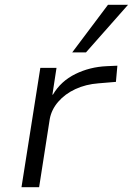

<svg xmlns="http://www.w3.org/2000/svg" viewBox="-20 -775 550 795"><path d="M69 0 147 -494H214L197 -383H199Q232 -439 292 -468.5Q352 -498 422 -501L466 -503L460 -436L388 -430Q335 -426 292 -406Q249 -386 221 -353.5Q193 -321 186 -282L142 0ZM279 -558 427 -755H510L336 -558Z"/></svg>

Font: Nunito Sans 7pt SemiExpanded Light
Style: Italic
Weight: 300
Width: 6
Italic angle: -9°
Designer: Vernon Adams
Foundry: Vernon Adams
Version: Version 3.101;gftools[0.9.27]